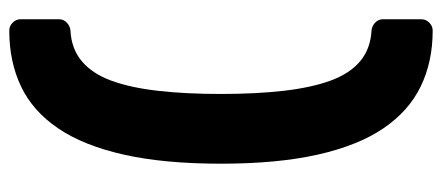

<svg xmlns="http://www.w3.org/2000/svg" viewBox="-296 -520 975 424"><g transform="rotate(-90 192.0 -308.5)"><path d="M336 159Q267 159 212.5 132.5Q158 106 120 50Q82 -6 62 -95Q42 -184 42 -309Q42 -434 62 -523Q82 -612 120 -668Q158 -724 212.5 -750Q267 -776 336 -776Q346 -776 353.5 -768.5Q361 -761 361 -751V-666Q361 -656 353.5 -649Q346 -642 337 -641Q296 -639 268.5 -616Q241 -593 225.5 -551Q210 -509 203 -448Q196 -387 196 -309Q196 -231 203 -170Q210 -109 225.5 -66.5Q241 -24 268.5 -1Q296 22 337 24Q346 25 353.5 32Q361 39 361 49V134Q361 144 353.5 151.5Q346 159 336 159Z"/></g></svg>

Font: Rubik
Style: Bold
Weight: 700
Designer: Hubert and Fischer
Foundry: Hubert and Fischer
Version: Version 2.300;gftools[0.9.30]